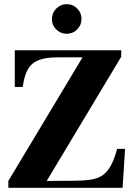

<svg xmlns="http://www.w3.org/2000/svg" viewBox="-20 -901 640 921"><path d="M20 0V-33L376 -626H256Q198 -626 164 -612Q130 -598 113 -567Q96 -536 89 -484H51V-660H562L561 -628L204 -33L331 -34Q380 -34 414 -39Q448 -44 471 -59.5Q494 -75 511 -105.5Q528 -136 542 -187H580L568 0ZM300 -739Q271 -739 250 -759.5Q229 -780 229 -809Q229 -839 250 -860Q271 -881 300 -881Q330 -881 350.5 -860Q371 -839 371 -810Q371 -781 350.5 -760Q330 -739 300 -739Z"/></svg>

Font: Frank Ruhl Libre ExtraBold
Style: Regular
Weight: 800
Designer: Yanek Iontef
Foundry: Fontef
Version: Version 6.003;gftools[0.9.30]